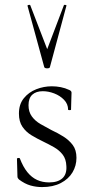

<svg xmlns="http://www.w3.org/2000/svg" viewBox="-20 -750 378 781"><path d="M96 -322Q96 -295 109.5 -276.5Q123 -258 144.5 -245.5Q166 -233 189 -221Q215 -209 238 -194.5Q261 -180 276 -160Q291 -140 291 -108Q291 -76 275 -49Q259 -22 227.5 -5.5Q196 11 151 11Q127 11 104 4.5Q81 -2 57 -20Q55 -22 53 -25Q51 -28 51 -32L49 -104Q49 -107 54.5 -107.5Q60 -108 61 -105Q74 -71 91.5 -49.5Q109 -28 131 -18Q153 -8 180 -8Q215 -8 233.5 -24.5Q252 -41 250 -74Q249 -103 235 -121Q221 -139 200 -151Q179 -163 156 -174Q131 -186 108.5 -199.5Q86 -213 71.5 -234Q57 -255 57 -288Q57 -326 77 -350.5Q97 -375 127.5 -387Q158 -399 191 -399Q209 -399 227 -395.5Q245 -392 262 -384Q271 -380 271 -373Q271 -358 270 -341Q269 -324 269 -304Q269 -302 263 -302Q257 -302 257 -304Q257 -327 240.5 -344Q224 -361 200.5 -370Q177 -379 154 -379Q127 -379 111.5 -365Q96 -351 96 -322ZM92 -726Q91 -729 96.5 -730Q102 -731 103 -729L172 -550L240 -729Q241 -731 246.5 -730Q252 -729 250 -726L183 -477Q182 -472 172 -472Q162 -472 160 -477Z"/></svg>

Font: Cormorant Garamond Light
Style: Regular
Weight: 300
Designer: Christian Thalmann (Catharsis Fonts)
Foundry: Catharsis Fonts
Version: Version 4.001